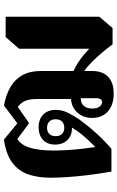

<svg xmlns="http://www.w3.org/2000/svg" viewBox="174 -776 613 1002"><g transform="rotate(-90 481.0 -274.5)"><path d="M494 12Q455 12 426.5 -1.5Q398 -15 382.5 -40.5Q367 -66 367 -100Q367 -146 394.5 -177Q422 -208 466 -211V-383Q466 -415 461 -434.5Q456 -454 446.5 -466.5Q437 -479 425 -489L342 -431H338L257 -491Q224 -470 210.5 -422Q197 -374 197 -305Q197 -274 199 -236Q201 -198 205.5 -159Q210 -120 215 -84Q236 -104 257.5 -127.5Q279 -151 297.5 -176.5Q316 -202 327 -226L346 -213Q338 -209 330 -207.5Q322 -206 312 -206Q275 -206 251.5 -230Q228 -254 228 -294Q228 -335 253 -357.5Q278 -380 318 -380Q360 -380 384.5 -356Q409 -332 409 -291Q409 -257 394 -227Q379 -197 360 -169Q344 -147 326 -124.5Q308 -102 287.5 -79.5Q267 -57 246.5 -37Q226 -17 206 0H87Q76 -62 68.5 -123.5Q61 -185 58 -236Q55 -287 55 -316Q55 -385 73 -435.5Q91 -486 134.5 -518Q178 -550 254 -561L339 -491L432 -561Q490 -550 530 -526Q570 -502 591 -463Q612 -424 612 -368V-198Q636 -187 655 -174.5Q674 -162 691.5 -148Q709 -134 725 -118H728V-482L789 -552H895V-63L836 6H751Q733 -19 709 -47.5Q685 -76 659.5 -101.5Q634 -127 612 -142V-102Q612 -45 581 -16.5Q550 12 494 12ZM450 -49Q460 -49 465 -57Q470 -65 470 -78V-160Q443 -160 429.5 -143.5Q416 -127 416 -100Q416 -75 426 -62Q436 -49 450 -49ZM316 -246Q336 -246 348 -257.5Q360 -269 360 -291Q360 -313 348 -324.5Q336 -336 315 -336Q296 -336 284 -324.5Q272 -313 272 -291Q272 -269 284 -257.5Q296 -246 316 -246Z"/></g></svg>

Font: Noto Serif Thai ExtraBold
Style: Regular
Weight: 800
Version: Version 2.001